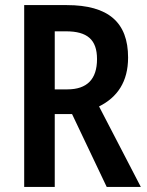

<svg xmlns="http://www.w3.org/2000/svg" viewBox="-20 -734 579 754"><path d="M242 -714H75V0H195V-286H263L399 0H533L369 -316C441 -352 483 -413 483 -508C483 -646 406 -714 242 -714ZM239 -611C322 -611 361 -579 361 -502C361 -423 322 -383 244 -383H195V-611Z"/></svg>

Font: Noto Sans Arabic UI Cn SmBd
Style: Regular
Weight: 600
Width: 3
Designer: Monotype Design Team, Nadine Chahine and Nizar Qandah
Foundry: Monotype Imaging Inc.
Version: Version 2.010